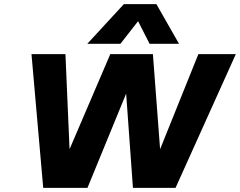

<svg xmlns="http://www.w3.org/2000/svg" viewBox="-20 -913 1166 933"><path d="M582 -893H740L850 -700H707L651 -810L565 -700H404ZM133 -650H298L318 -188L516 -650H723L758 -188L944 -650H1126L833 0H626L593 -458L405 0H190Z"/></svg>

Font: Overused Grotesk ExtraBold
Style: Italic
Weight: 800
Italic angle: -10°
Version: Version 0.003